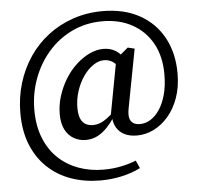

<svg xmlns="http://www.w3.org/2000/svg" viewBox="-56 -716 961 932"><g transform="rotate(-5 425.0 -250.0)"><path d="M342 -43Q312 -43 285.5 -57.5Q259 -72 243 -102Q227 -132 227 -179Q227 -223 240.5 -266Q254 -309 277 -347Q300 -385 330.5 -413.5Q361 -442 395.5 -459Q430 -476 465 -476Q499 -476 524.5 -460.5Q550 -445 572 -409L540 -368Q524 -397 505.5 -409Q487 -421 463 -421Q437 -421 410.5 -403Q384 -385 362.5 -354Q341 -323 328 -283.5Q315 -244 315 -201Q315 -156 332.5 -134Q350 -112 384 -112Q411 -112 437.5 -128Q464 -144 502 -181L507 -147H489Q470 -117 448 -93.5Q426 -70 400 -56.5Q374 -43 342 -43ZM592 -43Q557 -43 532.5 -55Q508 -67 494.5 -88.5Q481 -110 479 -138L472 -144L524 -422L584 -472L617 -464L563 -180Q557 -150 561 -132Q565 -114 578 -105.5Q591 -97 611 -97Q638 -97 662.5 -112Q687 -127 706.5 -156Q726 -185 738 -228Q750 -271 750 -328Q750 -415 715 -478Q680 -541 617.5 -575.5Q555 -610 472 -610Q391 -610 323.5 -577.5Q256 -545 207.5 -489Q159 -433 132.5 -361Q106 -289 106 -210Q106 -131 130.5 -71Q155 -11 197.5 28.5Q240 68 296 88Q352 108 416 108Q462 108 502.5 99.5Q543 91 575 78L592 116Q550 137 500 148Q450 159 397 159Q320 159 254.5 136Q189 113 140 67Q91 21 64 -46Q37 -113 37 -200Q37 -277 58 -346Q79 -415 118 -472.5Q157 -530 211.5 -571.5Q266 -613 333.5 -636Q401 -659 477 -659Q581 -659 656.5 -617.5Q732 -576 773 -501Q814 -426 814 -326Q814 -260 795 -207Q776 -154 744 -117.5Q712 -81 673 -62Q634 -43 592 -43Z"/></g></svg>

Font: Source Serif 4 Medium
Style: Regular
Weight: 500
Designer: Frank Grießhammer
Foundry: Adobe Systems Incorporated
Version: Version 4.004;hotconv 1.0.116;makeotfexe 2.5.65601